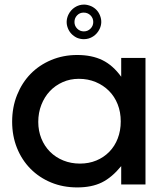

<svg xmlns="http://www.w3.org/2000/svg" viewBox="-20 -805 712 838"><path d="M316 -640Q287 -654 276 -682.5Q265 -711 278 -740Q288 -761 306.5 -773Q325 -785 347 -785Q361 -785 378 -778Q406 -765 417 -736Q428 -707 415 -679Q405 -658 386.5 -646Q368 -634 346 -634Q331 -634 316 -640ZM305 -709Q305 -692 317 -680Q329 -668 346 -668Q363 -668 375 -680Q387 -692 387 -709Q387 -726 375 -738Q363 -750 345 -750Q328 -750 316.5 -738Q305 -726 305 -709ZM33 -274Q33 -337 54.5 -390.5Q76 -444 113.5 -482.5Q151 -521 203.5 -543Q256 -565 317 -565Q381 -565 427 -542.5Q473 -520 509 -470V-552H615V0H509V-80Q468 -30 424 -8.5Q380 13 317 13Q255 13 203 -8.5Q151 -30 113 -68.5Q75 -107 54 -159.5Q33 -212 33 -274ZM147 -273Q147 -234 160.5 -200.5Q174 -167 198.5 -142.5Q223 -118 256.5 -104.5Q290 -91 329 -91Q368 -91 400.5 -104.5Q433 -118 457 -142.5Q481 -167 494 -201Q507 -235 507 -275Q507 -316 493.5 -350Q480 -384 455.5 -408.5Q431 -433 397.5 -447Q364 -461 324 -461Q286 -461 253.5 -446.5Q221 -432 197.5 -407Q174 -382 160.5 -347.5Q147 -313 147 -273Z"/></svg>

Font: Involve SemiBold
Style: Regular
Weight: 600
Designer: Stefan Peev
Foundry: Context Ltd.
Version: Version 1.001